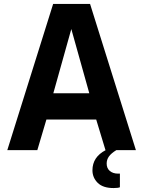

<svg xmlns="http://www.w3.org/2000/svg" viewBox="-20 -760 725 972"><path d="M249 -740H436L668 0H514L467 -155H215L169 0H17ZM432 -288 341 -613 250 -288ZM448 102Q448 35 515 0H569Q543 16 531.5 32Q520 48 520 68Q520 92 536 105.5Q552 119 578 119H587V188Q578 192 555 192Q501 192 474.5 165.5Q448 139 448 102Z"/></svg>

Font: Exo
Style: Bold
Weight: 700
Designer: Natanael Gama
Foundry: Natanael Gama
Version: Version 1.500; ttfautohint (v1.6)